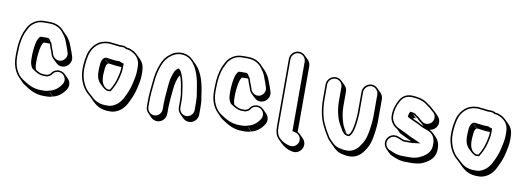

<svg xmlns="http://www.w3.org/2000/svg" viewBox="-68 -1204 4983 1817"><g transform="rotate(10 2423.5 -295.5)"><path d="M426 21C427 21 427 21 428 20L463 55C515 45 557 6 582 -33C607 -70 598 -112 572 -138L537 -173C519 -191 491 -202 462 -196C435 -191 417 -176 403 -153C395 -145 385 -142 373 -137H340C339 -137 337 -137 335 -138C327 -138 320 -139 314 -141L302 -145C288 -150 276 -158 263 -166C256 -182 252 -203 252 -224V-272C254 -295 255 -321 259 -343C264 -374 270 -413 289 -432C294 -433 298 -433 302 -433H348C356 -405 367 -378 377 -353L383 -332C387 -321 394 -309 403 -300L439 -265C459 -245 490 -232 524 -244C559 -256 594 -299 577 -350L570 -370C564 -395 550 -421 542 -447C532 -481 509 -512 489 -536L454 -571C424 -608 377 -635 312 -635H267C205 -635 175 -617 141 -590C114 -566 98 -529 82 -494C63 -444 51 -380 51 -313C50 -303 50 -293 50 -283V-258C50 -172 78 -107 122 -63L157 -27C166 -18 175 -11 185 -5C236 29 292 65 375 65H405C426 65 445 62 461 56ZM239 -182 237 -184ZM333 -454 319 -468C321 -467 323 -465 326 -464C329 -461 331 -457 333 -454ZM66 -313C66 -378 78 -441 96 -488C113 -524 128 -559 151 -579C184 -606 208 -620 267 -620H312C372 -620 415 -595 442 -562C461 -538 484 -508 493 -478C502 -449 515 -424 521 -401L528 -380C542 -339 513 -303 484 -293C444 -279 407 -309 397 -337L391 -358C380 -385 369 -412 361 -441C351 -451 348 -461 336 -476C331 -478 328 -480 324 -483H267C261 -483 253 -482 247 -481C221 -455 214 -413 209 -380C205 -356 204 -331 202 -308V-259C202 -227 209 -196 225 -175C226 -174 231 -168 232 -168C253 -156 270 -140 297 -131L310 -127C318 -125 332 -122 340 -122H376C389 -127 402 -131 415 -144C428 -165 441 -178 464 -182C525 -193 568 -127 534 -76C510 -37 471 -4 421 6L419 7C404 12 388 15 370 15H340C262 15 209 -19 158 -53C127 -72 104 -104 88 -139C74 -170 65 -213 65 -258V-283C65 -293 65 -303 66 -313Z M891 -546C842 -542 808 -530 779 -504C748 -477 724 -441 712 -395C697 -337 686 -236 704 -171C720 -108 750 -56 794 -20L810 -6L845 29C886 70 930 100 1011 100C1032 101 1051 98 1066 93C1115 76 1150 43 1174 -1C1199 -49 1226 -107 1238 -168C1246 -206 1256 -245 1256 -291V-315C1256 -371 1243 -407 1213 -437L1177 -473C1163 -487 1146 -499 1128 -507C1113 -514 1094 -522 1073 -522C1059 -531 1044 -535 1028 -535H998C997 -535 995 -535 992 -536C975 -539 955 -541 938 -542C922 -544 913 -546 891 -546ZM924 -127C921 -131 918 -135 916 -139C902 -160 897 -193 897 -228C901 -266 897 -325 923 -342L888 -377C888 -378 888 -378 889 -378L924 -343C927 -344 929 -344 932 -344L897 -379H898L933 -344C940 -343 948 -342 958 -341C982 -339 1009 -333 1033 -333H1054V-330C1054 -293 1047 -268 1040 -237C1029 -187 1008 -140 984 -103H983C982 -102 982 -102 981 -102H961C946 -107 935 -117 924 -127ZM877 -387C843 -359 850 -297 847 -264V-263C847 -226 851 -191 868 -166C874 -156 880 -146 891 -137C909 -121 927 -98 959 -87H961L984 -88H992C1019 -129 1042 -179 1055 -234C1062 -265 1069 -291 1069 -330V-368L1058 -371C1047 -374 1038 -377 1028 -383H998C976 -383 950 -389 924 -391C913 -392 906 -393 899 -394H897C888 -394 882 -390 877 -387ZM1069 -507H1073C1090 -507 1107 -500 1122 -493C1166 -472 1202 -434 1205 -375C1206 -367 1206 -359 1206 -350V-326C1206 -282 1196 -245 1188 -206C1177 -147 1151 -90 1126 -43C1103 -2 1071 28 1026 44C1013 49 996 51 976 50C898 50 860 23 820 -17L804 -31C763 -65 734 -114 719 -175C702 -236 712 -335 727 -391C738 -434 760 -468 789 -493C816 -516 846 -528 892 -531C914 -531 920 -529 937 -527C954 -526 975 -523 989 -521C994 -520 994 -520 998 -520H1028C1043 -520 1057 -515 1069 -507Z M1475 114C1520 114 1558 75 1558 30V-28C1558 -54 1561 -92 1563 -117C1569 -169 1572 -243 1585 -287C1593 -311 1599 -335 1614 -351C1630 -311 1640 -259 1646 -211C1649 -195 1653 -183 1653 -169C1654 -163 1654 -155 1654 -146C1655 -137 1655 -130 1655 -123V-51C1655 -28 1665 -6 1680 9L1715 44C1730 59 1750 68 1773 68C1818 68 1857 30 1857 -16V-88C1857 -97 1857 -106 1856 -117C1856 -151 1850 -170 1846 -200C1832 -314 1804 -417 1740 -481L1705 -516C1677 -544 1641 -564 1586 -564C1546 -562 1514 -549 1490 -529C1452 -502 1425 -466 1407 -418C1386 -364 1373 -305 1368 -232C1362 -175 1356 -122 1356 -63V-5C1356 18 1366 39 1381 54L1416 90C1431 105 1452 114 1475 114ZM1807 -123V-51C1807 -14 1775 18 1738 18C1701 18 1670 -13 1670 -51V-123C1670 -156 1665 -188 1661 -213C1654 -268 1642 -329 1622 -372C1616 -387 1609 -397 1600 -406L1591 -414L1581 -407C1552 -388 1545 -353 1536 -327C1520 -281 1519 -205 1513 -153C1511 -127 1508 -90 1508 -63V-5C1508 32 1476 64 1439 64C1402 64 1371 32 1371 -5V-63C1371 -121 1377 -173 1383 -231C1388 -303 1401 -360 1421 -413C1438 -459 1464 -492 1499 -517C1523 -534 1548 -547 1586 -549C1657 -549 1692 -515 1723 -471C1763 -413 1784 -325 1796 -233C1800 -202 1806 -184 1806 -152C1807 -142 1807 -131 1807 -123Z M2332 21C2333 21 2333 21 2334 20L2369 55C2421 45 2463 6 2488 -33C2513 -70 2504 -112 2478 -138L2443 -173C2425 -191 2397 -202 2368 -196C2341 -191 2323 -176 2309 -153C2301 -145 2291 -142 2279 -137H2246C2245 -137 2243 -137 2241 -138C2233 -138 2226 -139 2220 -141L2208 -145C2194 -150 2182 -158 2169 -166C2162 -182 2158 -203 2158 -224V-272C2160 -295 2161 -321 2165 -343C2170 -374 2176 -413 2195 -432C2200 -433 2204 -433 2208 -433H2254C2262 -405 2273 -378 2283 -353L2289 -332C2293 -321 2300 -309 2309 -300L2345 -265C2365 -245 2396 -232 2430 -244C2465 -256 2500 -299 2483 -350L2476 -370C2470 -395 2456 -421 2448 -447C2438 -481 2415 -512 2395 -536L2360 -571C2330 -608 2283 -635 2218 -635H2173C2111 -635 2081 -617 2047 -590C2020 -566 2004 -529 1988 -494C1969 -444 1957 -380 1957 -313C1956 -303 1956 -293 1956 -283V-258C1956 -172 1984 -107 2028 -63L2063 -27C2072 -18 2081 -11 2091 -5C2142 29 2198 65 2281 65H2311C2332 65 2351 62 2367 56ZM2145 -182 2143 -184ZM2239 -454 2225 -468C2227 -467 2229 -465 2232 -464C2235 -461 2237 -457 2239 -454ZM1972 -313C1972 -378 1984 -441 2002 -488C2019 -524 2034 -559 2057 -579C2090 -606 2114 -620 2173 -620H2218C2278 -620 2321 -595 2348 -562C2367 -538 2390 -508 2399 -478C2408 -449 2421 -424 2427 -401L2434 -380C2448 -339 2419 -303 2390 -293C2350 -279 2313 -309 2303 -337L2297 -358C2286 -385 2275 -412 2267 -441C2257 -451 2254 -461 2242 -476C2237 -478 2234 -480 2230 -483H2173C2167 -483 2159 -482 2153 -481C2127 -455 2120 -413 2115 -380C2111 -356 2110 -331 2108 -308V-259C2108 -227 2115 -196 2131 -175C2132 -174 2137 -168 2138 -168C2159 -156 2176 -140 2203 -131L2216 -127C2224 -125 2238 -122 2246 -122H2282C2295 -127 2308 -131 2321 -144C2334 -165 2347 -178 2370 -182C2431 -193 2474 -127 2440 -76C2416 -37 2377 -4 2327 6L2325 7C2310 12 2294 15 2276 15H2246C2168 15 2115 -19 2064 -53C2033 -72 2010 -104 1994 -139C1980 -170 1971 -213 1971 -258V-283C1971 -293 1971 -303 1972 -313Z M2601 -683V-31C2601 19 2612 53 2637 80L2672 115C2696 139 2733 162 2772 172L2783 174C2833 186 2874 150 2883 112C2890 81 2880 53 2861 34L2826 -1C2819 -8 2811 -13 2803 -17V-648C2803 -671 2794 -692 2779 -707L2743 -742C2728 -757 2708 -767 2685 -767C2639 -767 2601 -729 2601 -683ZM2616 -683C2616 -721 2648 -752 2685 -752C2722 -752 2753 -721 2753 -683V-14H2766C2769 -12 2767 -13 2770 -12L2782 -9C2815 -1 2843 32 2833 73C2825 106 2791 133 2751 124L2740 122C2704 113 2670 92 2648 70C2626 47 2616 17 2616 -31Z M2985 -507V-366C2985 -276 3001 -191 3031 -127L3058 -73C3066 -60 3077 -42 3085 -28C3098 -2 3113 10 3133 32L3168 67C3192 90 3210 104 3243 114C3265 118 3287 125 3313 125C3382 130 3430 91 3458 50C3485 14 3505 -26 3515 -80C3524 -126 3534 -197 3534 -252V-461C3534 -484 3524 -505 3509 -520L3474 -555C3459 -570 3438 -580 3416 -580C3371 -580 3332 -541 3332 -496V-290C3332 -272 3326 -204 3323 -189C3316 -145 3308 -102 3283 -77H3276L3266 -79C3265 -79 3263 -79 3262 -80C3243 -111 3222 -142 3211 -180C3198 -223 3187 -275 3187 -331V-472C3187 -494 3178 -515 3163 -530L3127 -565C3112 -580 3092 -590 3069 -590C3024 -590 2985 -552 2985 -507ZM3256 -83C3246 -88 3237 -101 3232 -106L3231 -108ZM3000 -507C3000 -544 3032 -575 3069 -575C3106 -575 3137 -544 3137 -507V-366C3137 -308 3148 -255 3162 -211C3176 -165 3202 -132 3220 -97C3226 -91 3231 -86 3240 -76C3245 -71 3254 -66 3263 -64L3275 -62H3289L3294 -66C3324 -96 3331 -142 3338 -186C3341 -203 3347 -269 3347 -290V-496C3347 -532 3380 -565 3416 -565C3452 -565 3484 -533 3484 -496V-287C3484 -233 3474 -164 3465 -118C3455 -66 3437 -29 3411 6C3386 45 3341 80 3279 75H3278C3255 75 3234 68 3212 64C3182 55 3167 43 3144 21C3122 -2 3110 -11 3098 -35C3090 -50 3078 -68 3071 -80L3044 -134C3015 -195 3000 -278 3000 -366Z M3817 -544H3805C3748 -544 3711 -513 3691 -473C3669 -432 3652 -388 3652 -324C3652 -273 3686 -228 3724 -209L3759 -174L3809 -149C3831 -139 3854 -128 3875 -117H3810C3805 -117 3798 -120 3793 -122C3792 -122 3791 -122 3790 -123C3776 -130 3759 -136 3744 -141C3693 -158 3650 -125 3638 -89C3627 -55 3639 -23 3659 -3L3694 32C3704 42 3715 48 3726 52C3765 69 3802 85 3858 85H3920C3929 85 3938 84 3948 83C3978 80 3993 78 4021 66C4084 37 4141 -6 4136 -96C4136 -138 4122 -172 4099 -195L4064 -230C4054 -240 4041 -248 4028 -254C4053 -256 4076 -269 4090 -289C4116 -325 4107 -370 4081 -396L4046 -432C4043 -435 4040 -437 4036 -440C4015 -457 4002 -474 3977 -488C3974 -490 3972 -492 3971 -493C3943 -516 3906 -533 3862 -539C3849 -539 3829 -544 3817 -544ZM3859 -329 3824 -364V-365L3859 -330L3864 -340C3872 -339 3877 -338 3885 -336L3850 -371C3854 -371 3858 -368 3861 -367C3870 -358 3881 -351 3894 -344C3908 -330 3923 -314 3939 -305L3966 -278L3951 -284C3926 -299 3899 -312 3870 -324ZM3817 -529C3825 -529 3846 -524 3861 -524C3902 -518 3937 -502 3961 -482C3964 -479 3966 -477 3969 -475C3992 -462 4004 -447 4027 -428C4055 -409 4067 -366 4043 -333C4023 -305 3981 -293 3948 -317C3934 -327 3918 -342 3903 -356C3889 -363 3878 -371 3869 -380C3865 -381 3861 -385 3852 -386C3846 -387 3839 -389 3831 -390L3820 -391L3809 -368V-367C3808 -363 3808 -361 3808 -361C3807 -356 3807 -353 3806 -349L3805 -339L3814 -334C3822 -330 3830 -325 3838 -322L3864 -310C3892 -298 3919 -286 3944 -271C3950 -268 3957 -266 3962 -263L3979 -256L3994 -251C4000 -249 4003 -248 4007 -246C4053 -231 4086 -195 4086 -131V-130C4091 -49 4041 -11 3980 17C3950 30 3924 35 3885 35H3823C3782 35 3751 26 3724 15C3711 7 3703 6 3696 3C3667 -6 3638 -43 3652 -84C3662 -113 3697 -141 3739 -127C3754 -122 3769 -117 3783 -110C3790 -106 3789 -107 3789 -107C3796 -104 3801 -102 3810 -102H3882C3887 -102 3892 -102 3897 -103L3966 -112L3890 -146C3862 -156 3837 -172 3807 -186C3798 -190 3789 -194 3781 -198L3731 -222C3699 -239 3667 -279 3667 -324C3667 -385 3682 -426 3704 -466C3722 -503 3754 -529 3805 -529Z M4432 -546C4383 -542 4349 -530 4320 -504C4289 -477 4265 -441 4253 -395C4238 -337 4227 -236 4245 -171C4261 -108 4291 -56 4335 -20L4351 -6L4386 29C4427 70 4471 100 4552 100C4573 101 4592 98 4607 93C4656 76 4691 43 4715 -1C4740 -49 4767 -107 4779 -168C4787 -206 4797 -245 4797 -291V-315C4797 -371 4784 -407 4754 -437L4718 -473C4704 -487 4687 -499 4669 -507C4654 -514 4635 -522 4614 -522C4600 -531 4585 -535 4569 -535H4539C4538 -535 4536 -535 4533 -536C4516 -539 4496 -541 4479 -542C4463 -544 4454 -546 4432 -546ZM4465 -127C4462 -131 4459 -135 4457 -139C4443 -160 4438 -193 4438 -228C4442 -266 4438 -325 4464 -342L4429 -377C4429 -378 4429 -378 4430 -378L4465 -343C4468 -344 4470 -344 4473 -344L4438 -379H4439L4474 -344C4481 -343 4489 -342 4499 -341C4523 -339 4550 -333 4574 -333H4595V-330C4595 -293 4588 -268 4581 -237C4570 -187 4549 -140 4525 -103H4524C4523 -102 4523 -102 4522 -102H4502C4487 -107 4476 -117 4465 -127ZM4418 -387C4384 -359 4391 -297 4388 -264V-263C4388 -226 4392 -191 4409 -166C4415 -156 4421 -146 4432 -137C4450 -121 4468 -98 4500 -87H4502L4525 -88H4533C4560 -129 4583 -179 4596 -234C4603 -265 4610 -291 4610 -330V-368L4599 -371C4588 -374 4579 -377 4569 -383H4539C4517 -383 4491 -389 4465 -391C4454 -392 4447 -393 4440 -394H4438C4429 -394 4423 -390 4418 -387ZM4610 -507H4614C4631 -507 4648 -500 4663 -493C4707 -472 4743 -434 4746 -375C4747 -367 4747 -359 4747 -350V-326C4747 -282 4737 -245 4729 -206C4718 -147 4692 -90 4667 -43C4644 -2 4612 28 4567 44C4554 49 4537 51 4517 50C4439 50 4401 23 4361 -17L4345 -31C4304 -65 4275 -114 4260 -175C4243 -236 4253 -335 4268 -391C4279 -434 4301 -468 4330 -493C4357 -516 4387 -528 4433 -531C4455 -531 4461 -529 4478 -527C4495 -526 4516 -523 4530 -521C4535 -520 4535 -520 4539 -520H4569C4584 -520 4598 -515 4610 -507Z"/></g></svg>

Font: Blanket
Style: Poster
Weight: 900
Foundry: Cannot Into Space Fonts
Version: Version 0.9